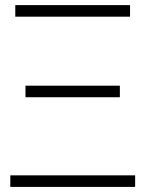

<svg xmlns="http://www.w3.org/2000/svg" viewBox="-20 -734 571 754"><path d="M40 -668.5V-713.9H490.7V-668.5ZM80.1 -352.1V-397.5H450.7V-352.1ZM20.5 0V-45.4H510.7V0Z"/></svg>

Font: Open Sans Light
Style: Regular
Weight: 300
Designer: Monotype Design Team
Foundry: Monotype Imaging Inc.
Version: Version 3.000; ttfautohint (v1.8.4)